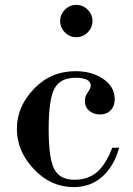

<svg xmlns="http://www.w3.org/2000/svg" viewBox="-20 -753 545 785"><path d="M288 -435Q227 -435 203 -391.5Q179 -348 179 -224Q179 -105 202 -61.5Q225 -18 284 -18Q339 -18 375.5 -48.5Q412 -79 439 -149H467Q447 -75 399 -31.5Q351 12 281 12Q188 12 118.5 -61.5Q49 -135 49 -226Q49 -317 118.5 -389.5Q188 -462 289 -462Q356 -462 402.5 -430Q449 -398 449 -348Q449 -319 432.5 -302Q416 -285 389 -285Q363 -285 345 -300Q327 -315 327 -341Q327 -359 339 -375.5Q351 -392 351 -403Q351 -435 288 -435ZM245.5 -620.5Q226 -640 226 -667Q226 -694 245.5 -713.5Q265 -733 292 -733Q319 -733 338.5 -713.5Q358 -694 358 -667Q358 -640 338.5 -620.5Q319 -601 292 -601Q265 -601 245.5 -620.5Z"/></svg>

Font: Libre Bodoni
Style: Regular
Weight: 400
Designer: Pablo Impallari, Rodrigo Fuenzalida
Foundry: Pablo Impallari, Rodrigo Fuenzalida
Version: Version 1.001